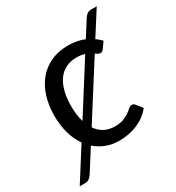

<svg xmlns="http://www.w3.org/2000/svg" viewBox="-189 -676 801 872"><g transform="rotate(-30 212.0 -239.5)"><path d="M80.1 -72.3Q58.1 -103.5 45.9 -145.3Q33.7 -187 33.7 -239.3Q33.7 -292.5 47.9 -337.6Q62 -382.8 89.1 -415.5Q116.2 -448.2 156 -466.6Q195.8 -484.9 247.6 -484.9Q271.5 -484.9 292.2 -480.7Q313 -476.6 331.5 -468.8L383.8 -551.3Q390.6 -561.5 398.7 -567.6Q406.7 -573.7 418.9 -573.7H449.2L369.1 -447.8Q385.3 -436 397.9 -422.9L375.5 -391.6Q371.6 -386.2 367.9 -383.5Q364.3 -380.9 357.4 -380.9Q352.1 -380.9 346.4 -384Q340.8 -387.2 334 -392.1L154.3 -108.9Q188 -59.6 249 -59.6Q277.3 -59.6 295.4 -66.9Q313.5 -74.2 325.7 -83Q337.9 -91.8 345.9 -99.1Q354 -106.4 362.8 -106.4Q372.6 -106.4 378.4 -98.1L403.3 -66.9Q387.7 -47.9 368.7 -33.9Q349.6 -20 327.6 -11Q305.7 -2 282 2.4Q258.3 6.8 233.9 6.8Q198.2 6.8 167 -4.9Q135.7 -16.6 109.9 -39.1L38.6 73.2Q32.2 83 23.2 89.4Q14.2 95.7 3.9 95.7H-26.4ZM121.6 -239.3Q121.6 -191.4 132.8 -154.8L295.4 -412.1Q286.6 -415 276.1 -416.7Q265.6 -418.5 252.9 -418.5Q220.7 -418.5 196 -406Q171.4 -393.6 155 -370.4Q138.7 -347.2 130.1 -314Q121.6 -280.8 121.6 -239.3Z"/></g></svg>

Font: Carlito
Style: Regular
Weight: 400
Designer: Lukasz Dziedzic
Foundry: tyPoland Lukasz Dziedzic
Version: Version 1.104